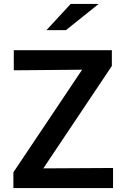

<svg xmlns="http://www.w3.org/2000/svg" viewBox="-20 -955 640 975"><path d="M48 0V-80L397 -601L50 -598V-700H548V-620L200 -100L554 -102V0ZM216 -802 339 -935H481L315 -802Z"/></svg>

Font: Red Hat Mono Medium
Style: Regular
Weight: 500
Monospace: yes
Designer: Pentagram, MCKL
Foundry: Pentagram, MCKL
Version: Version 1.023; ttfautohint (v1.8.3)